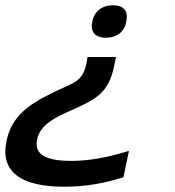

<svg xmlns="http://www.w3.org/2000/svg" viewBox="-92 -529 664 728"><path d="M387 -447V-449C395 -486 378 -509 336 -509C295 -509 266 -486 258 -449V-447C250 -409 268 -386 309 -386C352 -386 380 -409 387 -447ZM-67 4C-92 119 -18 179 152 179C229 179 301 167 376 143L397 43C313 69 245 81 178 81C79 81 36 55 49 -1C60 -54 112 -82 179 -111C274 -153 319 -178 340 -275L348 -313H240L236 -289C224 -233 200 -219 156 -200C41 -148 -45 -103 -67 4Z"/></svg>

Font: LT Wave Text Medium Italic
Style: Regular
Weight: 500
Designer: Daniel Lyons
Version: Version 2.5 (Glyphs App)